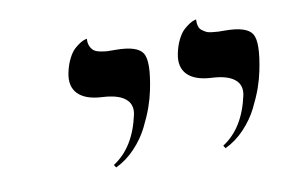

<svg xmlns="http://www.w3.org/2000/svg" viewBox="-46 -631 681 460"><g transform="rotate(-10 294.5 -401.0)"><path d="M469.7 -243.2 465.3 -250Q517.1 -283.2 533.7 -360.8Q538.6 -385.7 521 -399.4Q503.9 -413.1 466.3 -415Q425.8 -417 407.7 -435.5Q389.6 -454.1 396.5 -486.8Q400.4 -505.4 407.7 -519.8Q415 -534.2 422.9 -541.3Q430.7 -548.3 437.7 -552.7Q444.8 -557.1 449.2 -558.1L453.6 -559.1Q453.1 -549.8 455.1 -543Q457 -536.1 462.2 -532.2Q467.3 -528.3 472.2 -525.9Q477.1 -523.4 486.1 -522.5Q495.1 -521.5 500.7 -521.2Q506.3 -521 516.6 -521Q569.8 -521 582.8 -500.2Q595.7 -479.5 581.5 -411.1Q577.6 -392.1 570.3 -371.1Q563 -350.6 550.3 -325.2Q537.6 -299.8 516.6 -277.6Q495.6 -255.4 469.7 -243.2ZM203.6 -243.2 199.2 -250Q251 -283.2 267.6 -360.8Q272.5 -385.7 254.9 -399.4Q237.8 -413.1 200.2 -415Q159.7 -417 141.6 -435.5Q123.5 -454.1 130.4 -486.8Q134.3 -505.4 141.6 -519.8Q148.9 -534.2 156.7 -541.3Q164.6 -548.3 171.6 -552.7Q178.7 -557.1 183.6 -558.1L188 -559.1Q187 -548.3 190.7 -540.5Q194.3 -532.7 199.5 -529.1Q204.6 -525.4 214.8 -523.4Q225.1 -521.5 231.4 -521.2Q237.8 -521 250.5 -521Q303.7 -521 316.7 -500.2Q329.6 -479.5 315.4 -411.1Q311.5 -392.1 304.2 -371.1Q296.9 -350.6 284.2 -325.2Q271.5 -299.8 250.5 -277.6Q229.5 -255.4 203.6 -243.2Z"/></g></svg>

Font: Linux Biolinum G
Style: Italic
Weight: 400
Italic angle: -12°
Designer: Philipp H. Poll
Foundry: Philipp H. Poll
Version: Version 0.5.1